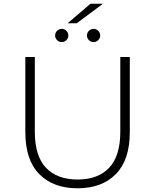

<svg xmlns="http://www.w3.org/2000/svg" viewBox="-20 -1006 833 1031"><path d="M396 5Q266 5 191 -71Q116 -147 116 -297V-700H167V-299Q167 -168 227 -105Q287 -42 397 -42Q506 -42 566 -105Q626 -168 626 -299V-700H677V-297Q677 -147 602 -71Q527 5 396 5ZM312 -780Q297 -780 286.5 -790.5Q276 -801 276 -815Q276 -830 286.5 -840.5Q297 -851 312 -851Q326 -851 336.5 -840.5Q347 -830 347 -815Q347 -801 336.5 -790.5Q326 -780 312 -780ZM483 -780Q468 -780 457.5 -790.5Q447 -801 447 -815Q447 -830 457.5 -840.5Q468 -851 483 -851Q497 -851 507.5 -840.5Q518 -830 518 -815Q518 -801 507.5 -790.5Q497 -780 483 -780ZM343 -881 466 -986H533L392 -881Z"/></svg>

Font: Montserrat Light
Style: Regular
Weight: 300
Designer: Julieta Ulanovsky
Foundry: Julieta Ulanovsky
Version: Version 9.000; ttfautohint (v1.8.4.7-5d5b)